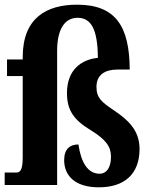

<svg xmlns="http://www.w3.org/2000/svg" viewBox="-21 -790 647 820"><path d="M401 10C511 10 575 -47 575 -154C575 -234 525 -279 465 -319C413 -354 391 -372 391 -419C391 -471 428 -493 481 -493H533C532 -678 473 -770 308 -770C177 -770 76 -713 76 -546V-536H9V-465H76V-118C76 -61 64 -53 47 -53H-1V0H223V-573C223 -669 258 -714 310 -714C367 -714 396 -668 397 -543C328 -536 265 -493 265 -393C265 -316 297 -276 368 -233C431 -194 453 -164 453 -121C453 -73 433 -48 405 -48C354 -48 325 -96 314 -173C279 -173 253 -155 253 -106C253 -41 298 10 401 10Z"/></svg>

Font: Noto Serif Georgian ExtraCondensed ExtraBold
Style: Regular
Weight: 800
Width: 2
Designer: Monotype Design Team, Akaki Razmadze
Foundry: Google LLC
Version: Version 2.003